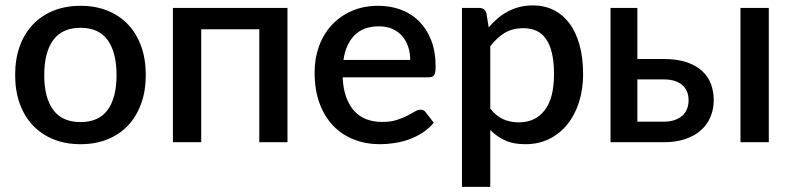

<svg xmlns="http://www.w3.org/2000/svg" viewBox="-20 -540 3004 729"><path d="M286 -518C248 -518 213.8 -511.8 183.2 -499.5C152.8 -487.2 126.7 -469.7 105 -447C83.3 -424.3 66.7 -396.8 55 -364.5C43.3 -332.2 37.5 -295.8 37.5 -255.5C37.5 -215.2 43.3 -178.8 55 -146.5C66.7 -114.2 83.3 -86.6 105 -63.7C126.7 -40.9 152.8 -23.3 183.2 -11C213.8 1.3 248 7.5 286 7.5C323.7 7.5 357.8 1.3 388.2 -11C418.8 -23.3 444.8 -40.9 466.2 -63.7C487.8 -86.6 504.3 -114.2 516 -146.5C527.7 -178.8 533.5 -215.2 533.5 -255.5C533.5 -295.8 527.7 -332.2 516 -364.5C504.3 -396.8 487.8 -424.3 466.2 -447C444.8 -469.7 418.8 -487.2 388.2 -499.5C357.8 -511.8 323.7 -518 286 -518ZM286 -76.5C239.3 -76.5 204.7 -91.9 182 -122.8C159.3 -153.6 148 -197.7 148 -255C148 -312.3 159.3 -356.6 182 -387.8C204.7 -418.9 239.3 -434.5 286 -434.5C332 -434.5 366.2 -418.9 388.8 -387.8C411.2 -356.6 422.5 -312.3 422.5 -255C422.5 -197.7 411.2 -153.6 388.8 -122.8C366.2 -91.9 332 -76.5 286 -76.5Z M1071.5 -510H636.5V0H744V-429H964.5V0H1071.5Z M1416.5 -518C1378.8 -518 1345.1 -511.4 1315.2 -498.2C1285.4 -485.1 1260.1 -467.2 1239.2 -444.5C1218.4 -421.8 1202.4 -395.2 1191.2 -364.5C1180.1 -333.8 1174.5 -300.8 1174.5 -265.5C1174.5 -221.2 1180.7 -182 1193.2 -148C1205.7 -114 1223.1 -85.5 1245.2 -62.5C1267.4 -39.5 1293.6 -22.1 1323.7 -10.3C1353.9 1.6 1386.7 7.5 1422 7.5C1440 7.5 1458.5 6.1 1477.5 3.2C1496.5 0.4 1515 -4.3 1533 -10.8C1551 -17.3 1568 -25.7 1584 -36C1600 -46.3 1614.3 -59 1627 -74L1596.5 -113.5C1591.8 -120.2 1585.2 -123.5 1576.5 -123.5C1569.8 -123.5 1562.5 -121.1 1554.5 -116.3C1546.5 -111.4 1536.8 -106.1 1525.5 -100.3C1514.2 -94.4 1500.8 -89.1 1485.5 -84.2C1470.2 -79.4 1452 -77 1431 -77C1409 -77 1389.1 -80.4 1371.2 -87.2C1353.4 -94.1 1338.1 -104.5 1325.2 -118.5C1312.4 -132.5 1302.2 -150.1 1294.5 -171.2C1286.8 -192.4 1282.3 -217.5 1281 -246.5H1608.5C1618.2 -246.5 1624.8 -249.3 1628.5 -255C1632.2 -260.7 1634 -271.8 1634 -288.5C1634 -324.8 1628.6 -357.2 1617.7 -385.7C1606.9 -414.2 1591.8 -438.3 1572.5 -458C1553.2 -477.7 1530.2 -492.6 1503.5 -502.7C1476.8 -512.9 1447.8 -518 1416.5 -518ZM1418.5 -440C1437.8 -440 1454.9 -436.7 1469.7 -430.2C1484.6 -423.7 1497 -414.7 1507 -403.2C1517 -391.7 1524.6 -378.2 1529.7 -362.7C1534.9 -347.2 1537.5 -330.5 1537.5 -312.5H1284C1290 -352.8 1304.2 -384.2 1326.5 -406.5C1348.8 -428.8 1379.5 -440 1418.5 -440Z M1734 169.5H1841.5V-46.5C1858.2 -29.5 1877 -16.2 1898 -6.8C1919 2.8 1944.5 7.5 1974.5 7.5C2008.5 7.5 2039 0.8 2066 -12.8C2093 -26.2 2116 -44.9 2135 -68.8C2154 -92.6 2168.6 -120.8 2178.8 -153.2C2188.9 -185.8 2194 -220.8 2194 -258.5C2194 -300.5 2189.4 -337.8 2180.2 -370.2C2171.1 -402.8 2158.2 -430 2141.5 -452C2124.8 -474 2104.8 -490.8 2081.5 -502.2C2058.2 -513.8 2032.2 -519.5 2003.5 -519.5C1985.5 -519.5 1968.6 -517.5 1952.8 -513.5C1936.9 -509.5 1922.1 -503.8 1908.2 -496.5C1894.4 -489.2 1881.5 -480.3 1869.5 -470C1857.5 -459.7 1846.2 -448.3 1835.5 -436L1827 -489.5C1823 -503.2 1813.7 -510 1799 -510H1734ZM1967.5 -433C1985.5 -433 2001.7 -429.8 2016 -423.5C2030.3 -417.2 2042.5 -407 2052.5 -393C2062.5 -379 2070.2 -360.9 2075.5 -338.7C2080.8 -316.6 2083.5 -289.8 2083.5 -258.5C2083.5 -197.8 2071.8 -152.2 2048.2 -121.5C2024.8 -90.8 1992 -75.5 1950 -75.5C1928.3 -75.5 1908.6 -79.4 1890.8 -87.2C1872.9 -95.1 1856.5 -108.7 1841.5 -128V-364.5C1858.5 -386.5 1876.8 -403.4 1896.5 -415.2C1916.2 -427.1 1939.8 -433 1967.5 -433Z M2400 -510H2298V0H2500.5C2530.8 0 2557.8 -3.9 2581.2 -11.8C2604.8 -19.6 2624.6 -30.7 2640.8 -45C2656.9 -59.3 2669.2 -76.3 2677.5 -95.8C2685.8 -115.3 2690 -136.8 2690 -160.5C2690 -180.8 2686.7 -200.4 2680 -219.3C2673.3 -238.1 2662.5 -254.7 2647.5 -269C2632.5 -283.3 2612.8 -294.8 2588.5 -303.3C2564.2 -311.8 2534.3 -316 2499 -316H2400ZM2899 -510H2791.5V0H2899ZM2400 -238.5H2499.5C2516.8 -238.5 2531.5 -236.4 2543.5 -232.3C2555.5 -228.1 2565.2 -222.4 2572.7 -215.3C2580.2 -208.1 2585.7 -199.8 2589.2 -190.3C2592.7 -180.8 2594.5 -170.7 2594.5 -160C2594.5 -148 2592.6 -137 2588.7 -127C2584.9 -117 2579.1 -108.4 2571.2 -101.3C2563.4 -94.1 2553.6 -88.4 2541.7 -84.3C2529.9 -80.1 2516.2 -78 2500.5 -78H2400Z"/></svg>

Font: Lato Semibold
Style: Regular
Weight: 600
Designer: Lukasz Dziedzic
Foundry: tyPoland Lukasz Dziedzic
Version: Version 2.006; 2014-01-15